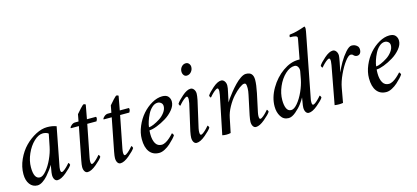

<svg xmlns="http://www.w3.org/2000/svg" viewBox="-57 -1098 3328 1533"><g transform="rotate(-15 1607.0 -331.5)"><path d="M297.9 -424.8Q339.4 -424.8 374 -412.1L314.5 -103.5Q313 -98.1 311.8 -89.8Q310.5 -81.5 310.1 -71.5Q309.6 -61.5 312.3 -54.7Q314.9 -47.9 320.3 -47.9Q325.2 -47.9 332.3 -52Q339.4 -56.2 346.4 -62Q353.5 -67.9 361.1 -75.2Q368.7 -82.5 374 -88.4Q378.9 -94.7 383.8 -99.6L388.7 -104.5Q391.1 -104.5 394.8 -97.4Q398.4 -90.3 398.4 -85.9Q386.2 -65.4 343.5 -29.8Q300.8 5.9 270.5 5.9Q255.4 5.9 246.3 -8.3Q237.3 -22.5 237.3 -44.9Q237.3 -60.5 244.1 -96.7Q248 -120.1 249 -127Q240.2 -110.8 225.8 -91.1Q211.4 -71.3 191.7 -48.3Q171.9 -25.4 148.7 -10.3Q125.5 4.9 105.5 4.9Q65.9 4.9 42.2 -26.9Q18.6 -58.6 18.6 -110.4Q18.6 -171.4 45.4 -230.7Q72.3 -290 113.5 -331.8Q154.8 -373.5 204.1 -399.2Q253.4 -424.8 297.9 -424.8ZM252.9 -385.7Q216.3 -385.7 178.2 -349.9Q140.1 -314 115.5 -258.1Q90.8 -202.1 90.8 -147.5Q90.8 -51.8 140.6 -51.8Q164.1 -51.8 193.1 -86.2Q222.2 -120.6 245.1 -170.7Q268.1 -220.7 277.3 -267.6L297.9 -371.1Q292 -377.9 278.1 -381.8Q264.2 -385.7 252.9 -385.7Z M552.7 -403.3 563.5 -460.9Q575.2 -475.6 598.4 -500.5Q621.6 -525.4 627 -525.4Q635.7 -525.4 643.6 -519.5L622.1 -403.3H695.3Q700.2 -403.3 700.2 -391.6Q700.2 -381.3 691.4 -367.2H615.2L563.5 -103.5Q559.6 -84 559.6 -72.3Q559.6 -47.9 569.3 -47.9Q574.2 -47.9 581.3 -52Q588.4 -56.2 595.5 -62Q602.5 -67.9 610.1 -75.2Q617.7 -82.5 623 -88.4Q627.9 -94.7 632.8 -99.6L637.7 -104.5Q640.1 -104.5 643.8 -97.4Q647.5 -90.3 647.5 -85.9Q635.3 -65.4 592.5 -29.8Q549.8 5.9 519.5 5.9Q504.4 5.9 495.4 -8.3Q486.3 -22.5 486.3 -44.9Q486.3 -60.5 493.2 -96.7L545.9 -367.2H480.5Q478.5 -367.2 478.5 -370.1Q478.5 -378.4 493.2 -390.9Q507.8 -403.3 523.4 -403.3Z M824.2 -403.3 835 -460.9Q846.7 -475.6 869.9 -500.5Q893.1 -525.4 898.4 -525.4Q907.2 -525.4 915 -519.5L893.6 -403.3H966.8Q971.7 -403.3 971.7 -391.6Q971.7 -381.3 962.9 -367.2H886.7L835 -103.5Q831.1 -84 831.1 -72.3Q831.1 -47.9 840.8 -47.9Q845.7 -47.9 852.8 -52Q859.9 -56.2 866.9 -62Q874 -67.9 881.6 -75.2Q889.2 -82.5 894.5 -88.4Q899.4 -94.7 904.3 -99.6L909.2 -104.5Q911.6 -104.5 915.3 -97.4Q918.9 -90.3 918.9 -85.9Q906.7 -65.4 864 -29.8Q821.3 5.9 791 5.9Q775.9 5.9 766.8 -8.3Q757.8 -22.5 757.8 -44.9Q757.8 -60.5 764.6 -96.7L817.4 -367.2H752Q750 -367.2 750 -370.1Q750 -378.4 764.6 -390.9Q779.3 -403.3 794.9 -403.3Z M1249 -424.8Q1283.2 -424.8 1298.3 -407.2Q1313.5 -389.6 1313.5 -364.3Q1313.5 -331.1 1285.9 -297.6Q1258.3 -264.2 1220.2 -241Q1182.1 -217.8 1143.8 -203.1Q1105.5 -188.5 1082 -188.5Q1080.1 -182.6 1080.1 -157.2Q1080.1 -109.4 1096.4 -80.6Q1112.8 -51.8 1147.5 -51.8Q1155.3 -51.8 1164.3 -54.7Q1173.3 -57.6 1181.4 -62Q1189.5 -66.4 1198 -72.5Q1206.5 -78.6 1213.1 -84.5Q1219.7 -90.3 1226.6 -96.7Q1233.4 -103 1237.3 -107.4Q1241.2 -111.3 1244.6 -115.2L1248 -119.1Q1250.5 -119.1 1255.1 -111.6Q1259.8 -104 1259.8 -99.6Q1253.9 -89.8 1239.3 -73.7Q1224.6 -57.6 1204.1 -39.1Q1183.6 -20.5 1158.2 -7.3Q1132.8 5.9 1111.3 5.9Q1059.6 5.9 1031.7 -30.8Q1003.9 -67.4 1003.9 -135.7Q1003.9 -188 1026.6 -241.5Q1049.3 -294.9 1084.2 -334.7Q1119.1 -374.5 1163.3 -399.7Q1207.5 -424.8 1249 -424.8ZM1084 -212.9Q1099.1 -212.9 1124.8 -223.9Q1150.4 -234.9 1176.8 -252Q1203.1 -269 1222.2 -294.7Q1241.2 -320.3 1241.2 -345.7Q1241.2 -364.3 1228.5 -374.5Q1215.8 -384.8 1200.2 -384.8Q1176.3 -384.8 1154.5 -365.2Q1132.8 -345.7 1118.4 -317.4Q1104 -289.1 1095 -261.2Q1085.9 -233.4 1084 -212.9Z M1444.3 -315.4Q1448.2 -338.9 1448.2 -346.7Q1448.2 -371.1 1438.5 -371.1Q1433.6 -371.1 1426.5 -366.9Q1419.4 -362.8 1412.4 -356.9Q1405.3 -351.1 1397.7 -343.8Q1390.1 -336.4 1384.8 -330.6Q1379.9 -324.2 1375 -319.3L1370.1 -314.5Q1367.7 -314.5 1364 -321.5Q1360.4 -328.6 1360.4 -333Q1373 -354.5 1413.3 -389.6Q1453.6 -424.8 1483.4 -424.8Q1499 -424.8 1510.3 -410.2Q1521.5 -395.5 1521.5 -374Q1521.5 -358.4 1514.6 -322.3L1464.8 -103.5Q1460.9 -84 1460.9 -72.3Q1460.9 -47.9 1470.7 -47.9Q1475.6 -47.9 1482.7 -52Q1489.7 -56.2 1496.8 -62Q1503.9 -67.9 1511.5 -75.2Q1519 -82.5 1524.4 -88.4Q1529.3 -94.7 1534.2 -99.6L1539.1 -104.5Q1541.5 -104.5 1545.2 -97.4Q1548.8 -90.3 1548.8 -85.9Q1536.6 -65.4 1493.9 -29.8Q1451.2 5.9 1420.9 5.9Q1405.8 5.9 1396.7 -8.3Q1387.7 -22.5 1387.7 -44.9Q1387.7 -60.5 1394.5 -96.7ZM1500 -630.9Q1515.1 -630.9 1525.1 -619.1Q1535.2 -607.4 1535.2 -591.8Q1535.2 -568.4 1519.8 -550.8Q1504.4 -533.2 1482.4 -533.2Q1467.3 -533.2 1458.3 -545.7Q1449.2 -558.1 1449.2 -575.2Q1449.2 -597.7 1463.9 -614.3Q1478.5 -630.9 1500 -630.9Z M1766.6 -322.3 1749 -240.2Q1753.4 -249 1767.3 -268.8Q1781.2 -288.6 1803.2 -315.7Q1825.2 -342.8 1848.4 -366.9Q1871.6 -391.1 1896.7 -408Q1921.9 -424.8 1940.4 -424.8Q1972.7 -424.8 1986.8 -408.4Q2001 -392.1 2001 -360.4Q2001 -320.3 1987.3 -253.9L1955.1 -103.5Q1951.2 -84 1951.2 -72.3Q1951.2 -47.9 1960.9 -47.9Q1965.8 -47.9 1972.9 -52Q1980 -56.2 1987.1 -62Q1994.1 -67.9 2001.7 -75.2Q2009.3 -82.5 2014.6 -88.4Q2019.5 -94.7 2024.4 -99.6L2029.3 -104.5Q2031.7 -104.5 2035.4 -97.4Q2039.1 -90.3 2039.1 -85.9Q2026.9 -65.4 1984.1 -29.8Q1941.4 5.9 1911.1 5.9Q1896 5.9 1887 -8.3Q1877.9 -22.5 1877.9 -44.9Q1877.9 -60.5 1884.8 -96.7L1918.9 -257.8Q1925.8 -288.6 1925.8 -310.5Q1925.8 -333 1922.6 -342.8Q1919.4 -352.5 1907.2 -352.5Q1893.6 -352.5 1866.9 -332.8Q1840.3 -313 1812.3 -282Q1784.2 -251 1759.5 -206.5Q1734.9 -162.1 1726.6 -119.1Q1722.7 -99.6 1702.1 0Q1686.5 3.9 1667 3.9Q1648.4 3.9 1632.8 0L1697.3 -315.4Q1701.2 -338.9 1701.2 -346.7Q1701.2 -371.1 1691.4 -371.1Q1686.5 -371.1 1679.4 -366.9Q1672.4 -362.8 1665.3 -356.9Q1658.2 -351.1 1650.6 -343.8Q1643.1 -336.4 1637.7 -330.6Q1632.8 -324.2 1627.9 -319.3L1623 -314.5Q1620.6 -314.5 1616.9 -321.5Q1613.3 -328.6 1613.3 -333Q1626 -354.5 1666.3 -389.6Q1706.5 -424.8 1736.3 -424.8Q1752 -424.8 1763.2 -410.2Q1774.4 -395.5 1774.4 -374Q1774.4 -355 1766.6 -322.3Z M2366.2 -333Q2369.6 -351.6 2360.1 -368.7Q2350.6 -385.7 2332 -385.7Q2293.5 -385.7 2254.9 -349.6Q2216.3 -313.5 2192.1 -257.6Q2168 -201.7 2168 -146.5Q2168 -103 2179.9 -77.4Q2191.9 -51.8 2217.8 -51.8Q2241.7 -51.8 2270.8 -86.4Q2299.8 -121.1 2322.5 -171.6Q2345.2 -222.2 2354.5 -269.5ZM2408.2 -545.9Q2409.2 -551.8 2411.6 -563.7Q2414.1 -575.7 2415.5 -584.2Q2417 -592.8 2417 -597.7Q2417 -616.2 2357.4 -616.2Q2355.5 -619.1 2356.9 -626.5Q2358.4 -633.8 2361.3 -636.7Q2415 -641.6 2490.2 -668.9Q2496.1 -665.5 2496.1 -650.4Q2496.1 -640.6 2483.4 -577.1L2391.6 -103.5Q2387.7 -87.9 2387.7 -71.3Q2387.7 -47.9 2397.5 -47.9Q2402.3 -47.9 2409.4 -52Q2416.5 -56.2 2423.6 -62Q2430.7 -67.9 2438.2 -75.2Q2445.8 -82.5 2451.2 -88.4Q2456.1 -94.7 2460.9 -99.6L2465.8 -104.5Q2468.3 -104.5 2471.9 -97.4Q2475.6 -90.3 2475.6 -85.9Q2463.4 -65.4 2420.7 -29.8Q2377.9 5.9 2347.7 5.9Q2332.5 5.9 2323.5 -8.3Q2314.5 -22.5 2314.5 -44.9Q2314.5 -60.5 2321.3 -96.7Q2323.2 -105 2326.2 -127Q2316.4 -107.9 2295.7 -79.6Q2274.9 -51.3 2241.7 -23.2Q2208.5 4.9 2181.6 4.9Q2139.6 4.9 2117.7 -30.3Q2095.7 -65.4 2095.7 -113.3Q2095.7 -187.5 2138.4 -260.7Q2181.2 -334 2245.8 -379.4Q2310.5 -424.8 2373 -424.8H2375.5H2378.4H2381.3H2385.7Z M2815.4 -424.8Q2844.7 -424.8 2863.3 -404.3Q2872.1 -393.6 2872.1 -377Q2872.1 -357.4 2862.8 -345.7Q2853.5 -334 2836.9 -334Q2820.8 -334 2807.6 -348.6Q2801.3 -356.4 2788.1 -356.4Q2771 -356.4 2742.2 -318.8Q2713.4 -281.2 2687.3 -224.6Q2661.1 -168 2652.3 -119.1L2630.9 0Q2614.7 2.9 2597.7 2.9Q2579.1 2.9 2561.5 0L2620.1 -315.4Q2624 -338.9 2624 -346.7Q2624 -371.1 2614.3 -371.1Q2609.4 -371.1 2602.3 -366.9Q2595.2 -362.8 2588.1 -356.9Q2581.1 -351.1 2573.5 -343.8Q2565.9 -336.4 2560.5 -330.6Q2555.7 -324.2 2550.8 -319.3L2545.9 -314.5Q2543.5 -314.5 2539.8 -321.5Q2536.1 -328.6 2536.1 -333Q2548.8 -354.5 2589.1 -389.6Q2629.4 -424.8 2659.2 -424.8Q2674.8 -424.8 2686 -410.2Q2697.3 -395.5 2697.3 -374Q2697.3 -363.3 2689.5 -322.3Q2684.6 -295.9 2672.9 -240.2Q2688 -276.9 2711.4 -317.4Q2734.9 -357.9 2764.4 -391.4Q2793.9 -424.8 2815.4 -424.8Z M3127 -424.8Q3161.1 -424.8 3176.3 -407.2Q3191.4 -389.6 3191.4 -364.3Q3191.4 -331.1 3163.8 -297.6Q3136.2 -264.2 3098.1 -241Q3060.1 -217.8 3021.7 -203.1Q2983.4 -188.5 2960 -188.5Q2958 -182.6 2958 -157.2Q2958 -109.4 2974.4 -80.6Q2990.7 -51.8 3025.4 -51.8Q3033.2 -51.8 3042.2 -54.7Q3051.3 -57.6 3059.3 -62Q3067.4 -66.4 3075.9 -72.5Q3084.5 -78.6 3091.1 -84.5Q3097.7 -90.3 3104.5 -96.7Q3111.3 -103 3115.2 -107.4Q3119.1 -111.3 3122.6 -115.2L3126 -119.1Q3128.4 -119.1 3133.1 -111.6Q3137.7 -104 3137.7 -99.6Q3131.8 -89.8 3117.2 -73.7Q3102.5 -57.6 3082 -39.1Q3061.5 -20.5 3036.1 -7.3Q3010.7 5.9 2989.3 5.9Q2937.5 5.9 2909.7 -30.8Q2881.8 -67.4 2881.8 -135.7Q2881.8 -188 2904.5 -241.5Q2927.2 -294.9 2962.2 -334.7Q2997.1 -374.5 3041.3 -399.7Q3085.4 -424.8 3127 -424.8ZM2961.9 -212.9Q2977.1 -212.9 3002.7 -223.9Q3028.3 -234.9 3054.7 -252Q3081.1 -269 3100.1 -294.7Q3119.1 -320.3 3119.1 -345.7Q3119.1 -364.3 3106.4 -374.5Q3093.8 -384.8 3078.1 -384.8Q3054.2 -384.8 3032.5 -365.2Q3010.7 -345.7 2996.3 -317.4Q2981.9 -289.1 2972.9 -261.2Q2963.9 -233.4 2961.9 -212.9Z"/></g></svg>

Font: Amiri
Style: Slanted
Weight: 400
Italic angle: 9°
Designer: Khaled Hosny
Version: Version 000.107